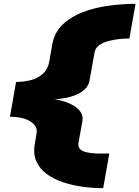

<svg xmlns="http://www.w3.org/2000/svg" viewBox="-20 -748 728 1003"><path d="M519 235Q465.5 235 411 227.5Q356.5 220 307.8 203.5Q259 187 223 160.2Q187 133.5 169.8 94.5Q152.5 55.5 162 3L171 -51Q178 -88 139.5 -113Q101 -138 32 -138L64 -320Q104 -320 141 -329.5Q178 -339 204.2 -362.8Q230.5 -386.5 238 -429L253 -516Q264 -578 306.5 -619Q349 -660 411.2 -684Q473.5 -708 545.8 -718Q618 -728 688 -728L656 -547Q634.5 -547 605.5 -544.2Q576.5 -541.5 547.8 -534Q519 -526.5 498.5 -512Q478 -497.5 474 -474L448 -329Q443 -301 423.8 -282.5Q404.5 -264 378.8 -253.2Q353 -242.5 327.8 -237.5Q302.5 -232.5 284.8 -231Q267 -229.5 264.5 -230Q267.5 -229.5 284.8 -226Q302 -222.5 324.8 -214.8Q347.5 -207 368.8 -193.8Q390 -180.5 402.5 -160.5Q415 -140.5 410 -113L390 -1Q386.5 20.5 399.5 32Q412.5 43.5 435 48.2Q457.5 53 483.8 53.8Q510 54.5 532 54Q537 54 541.8 54Q546.5 54 551 54Z"/></svg>

Font: Anybody UltraExpanded Black
Style: Italic
Weight: 900
Width: 9
Italic angle: -10°
Designer: Tyler Finck
Foundry: Etcetera Type Company
Version: Version 1.010; ttfautohint (v1.8.3) -l 8 -r 50 -G 200 -x 14 